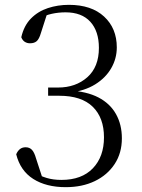

<svg xmlns="http://www.w3.org/2000/svg" viewBox="-20 -760 589 794"><path d="M252 14Q171 14 117.5 -20Q64 -54 47 -122Q53 -136 62.5 -143.5Q72 -151 86 -151Q102 -151 112 -140.5Q122 -130 129 -105L159 -13L121 -46Q147 -32 173.5 -24Q200 -16 234 -16Q318 -16 364 -64Q410 -112 410 -192Q410 -273 363.5 -318.5Q317 -364 225 -364H179V-398H220Q293 -398 341 -440.5Q389 -483 389 -562Q389 -631 353.5 -670Q318 -709 251 -709Q222 -709 194.5 -703Q167 -697 137 -681L177 -710L149 -623Q142 -599 132 -590Q122 -581 104 -581Q92 -581 82.5 -587Q73 -593 68 -606Q79 -654 108 -683.5Q137 -713 178 -726.5Q219 -740 265 -740Q358 -740 410.5 -691.5Q463 -643 463 -564Q463 -518 440 -478Q417 -438 373.5 -411Q330 -384 265 -376V-386Q339 -382 387 -357Q435 -332 459.5 -288.5Q484 -245 484 -188Q484 -127 454 -81.5Q424 -36 372 -11Q320 14 252 14Z"/></svg>

Font: Noto Serif SC ExtraLight Light
Style: Regular
Weight: 300
Version: Version 2.002-H1;hotconv 1.1.0;makeotfexe 2.6.0